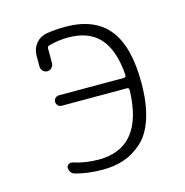

<svg xmlns="http://www.w3.org/2000/svg" viewBox="-85 -607 670 694"><g transform="rotate(-15 250.0 -260.0)"><path d="M91.8 -413.1V-452.1Q91.8 -478.5 106.9 -497.6Q122.1 -516.6 146.5 -521.5Q180.7 -527.3 218.8 -527.3Q327.1 -527.3 379.9 -462.4Q432.6 -397.5 432.6 -261.7Q432.6 -184.6 415 -129.9Q397.5 -75.2 365.2 -46.4Q333 -17.6 296.9 -5.4Q260.7 6.8 217.8 6.8Q160.2 6.8 116.2 -5.9Q96.7 -10.7 95.7 -33.2Q95.7 -40 102.5 -44.4Q109.4 -48.8 117.2 -46.9Q163.1 -32.2 211.9 -32.2Q378.9 -32.2 384.8 -246.1Q384.8 -254.9 377 -254.9H132.8Q125 -254.9 119.1 -260.7Q113.3 -266.6 113.3 -274.9Q113.3 -283.2 119.1 -288.6Q125 -293.9 132.8 -293.9H376Q383.8 -293.9 383.8 -303.7Q377 -397.5 336.4 -442.4Q295.9 -487.3 218.8 -487.3Q181.6 -487.3 146.5 -477.5Q139.6 -476.6 138.7 -467.8V-413.1Q138.7 -403.3 131.8 -396Q125 -388.7 115.2 -388.7Q105.5 -388.7 98.6 -396Q91.8 -403.3 91.8 -413.1Z"/></g></svg>

Font: Rounded Mgen+ 1mn light
Style: Regular
Weight: 200
Designer: [Source Han Sans]
Ryoko NISHIZUKA  (kana & ideographs); Paul D. Hunt (Latin, Greek & Cyrillic); Wenlong ZHANG  (bopomofo
Version: Version 1.059.20150602